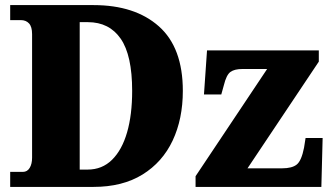

<svg xmlns="http://www.w3.org/2000/svg" viewBox="-20 -734 1298 754"><path d="M20 0V-59H70Q87 -59 96.5 -74.5Q106 -90 106 -115V-600Q106 -629 94 -642Q82 -655 62 -655H20V-714H347Q510 -714 604 -630.5Q698 -547 698 -377Q698 -267 658 -182Q618 -97 539.5 -48.5Q461 0 347 0ZM324 -68Q381 -68 420 -106.5Q459 -145 479 -214Q499 -283 499 -377Q499 -517 454 -582Q409 -647 325 -647H293V-68ZM748 0V-42L1029 -463H931Q901 -463 885 -451.5Q869 -440 859 -399L849 -363H781L793 -536H1232V-492L952 -73H1088Q1127 -73 1145.5 -88Q1164 -103 1174 -154L1180 -192H1247L1242 0Z"/></svg>

Font: Noto Serif SemiCondensed Black
Style: Regular
Weight: 900
Width: 4
Designer: Monotype Design Team
Foundry: Monotype Imaging Inc.
Version: Version 2.014; ttfautohint (v1.8.4.7-5d5b)